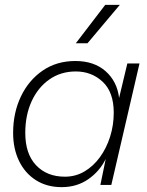

<svg xmlns="http://www.w3.org/2000/svg" viewBox="-20 -761 605 790"><path d="M234 9Q173 9 128 -19.5Q83 -48 58.5 -98.5Q34 -149 34 -214Q34 -297 66 -364Q98 -431 155.5 -470.5Q213 -510 290 -510Q367 -510 414.5 -468Q462 -426 470 -358L504 -500H554L438 0H393L415 -107Q390 -56 343 -23.5Q296 9 234 9ZM247 -34Q291 -34 327.5 -55.5Q364 -77 391 -114Q418 -151 433 -198.5Q448 -246 448 -297Q448 -382 402.5 -424.5Q357 -467 292 -467Q230 -467 183 -434Q136 -401 110 -344Q84 -287 84 -214Q84 -128 128.5 -81Q173 -34 247 -34ZM413 -741H473L340 -583H292Z"/></svg>

Font: Prodigy Sans Light
Style: Italic
Weight: 300
Italic angle: -13°
Designer: Wei Huang
Foundry: Wei Huang
Version: Version 1.003; ttfautohint (v1.8.3)